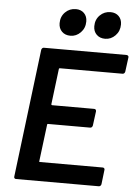

<svg xmlns="http://www.w3.org/2000/svg" viewBox="-60 -963 717 1009"><g transform="rotate(5 298.0 -458.5)"><path d="M573 -600H242Q240 -600 238.5 -598.5Q237 -597 237 -595L214 -408Q214 -403 218 -403H440Q451 -403 451 -391L441 -315Q440 -310 436.5 -306.5Q433 -303 428 -303H206Q201 -303 201 -298L177 -105Q175 -100 181 -100H512Q517 -100 520 -96.5Q523 -93 522 -88L513 -12Q512 -7 508.5 -3.5Q505 0 500 0H63Q58 0 55 -3.5Q52 -7 53 -12L136 -688Q137 -693 140.5 -696.5Q144 -700 149 -700H585Q590 -700 593.5 -696.5Q597 -693 596 -688L586 -612Q585 -607 581.5 -603.5Q578 -600 573 -600ZM403 -836Q403 -871 426 -894Q449 -917 482 -917Q509 -917 525.5 -900.5Q542 -884 542 -857Q542 -822 519 -798.5Q496 -775 465 -775Q437 -775 420 -792Q403 -809 403 -836ZM220 -836Q220 -871 243 -894Q266 -917 299 -917Q326 -917 342.5 -900.5Q359 -884 359 -857Q359 -822 336 -798.5Q313 -775 282 -775Q254 -775 237 -792Q220 -809 220 -836Z"/></g></svg>

Font: Barlow SemiBold
Style: Italic
Weight: 600
Italic angle: -7°
Designer: Jeremy Tribby
Foundry: Tribby Type
Version: Version 1.408